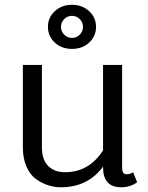

<svg xmlns="http://www.w3.org/2000/svg" viewBox="-20 -770 615 798"><path d="M207.5 -723.3Q235.8 -750 279.2 -750Q322.5 -750 350.8 -723.3Q379.2 -696.7 379.2 -658.3Q379.2 -620 350.8 -593.3Q322.5 -566.7 279.2 -566.7Q235.8 -566.7 207.5 -593.3Q179.2 -620 179.2 -658.3Q179.2 -696.7 207.5 -723.3ZM311.7 -690.4Q298.3 -704.2 279.2 -704.2Q260 -704.2 246.7 -690.4Q233.3 -676.7 233.3 -658.3Q233.3 -640 246.7 -626.2Q260 -612.5 279.2 -612.5Q298.3 -612.5 311.7 -626.2Q325 -640 325 -658.3Q325 -676.7 311.7 -690.4ZM550 -12.5Q521.7 8.3 483.3 8.3Q408.3 8.3 408.3 -75V-77.5Q345 8.3 233.3 8.3Q205.8 8.3 180 0Q154.2 -8.3 129.6 -25.8Q105 -43.3 90 -77.5Q75 -111.7 75 -158.3V-500H154.2V-158.3Q154.2 -105.8 180.4 -80Q206.7 -54.2 250 -54.2Q350 -54.2 408.3 -145V-500H487.5V-75Q487.5 -59.2 491.7 -52.5Q495.8 -45.8 508.3 -45.8Q520.8 -45.8 533.3 -54.2Z"/></svg>

Font: BoonBaan
Style: Regular
Weight: 400
Designer: Sungsit Sawaiwan
Foundry: FontUni
Version: Version 2.0